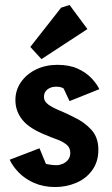

<svg xmlns="http://www.w3.org/2000/svg" viewBox="-20 -750 450 773"><path d="M202 3Q155 3 117.5 -13.5Q80 -30 55 -56Q30 -82 19 -107L139 -153L165 -90Q171 -89 182.5 -87Q194 -85 208 -85Q219 -85 231.5 -90Q244 -95 253.5 -106Q263 -117 263 -135Q263 -156 247 -168.5Q231 -181 208.5 -189Q186 -197 168 -205Q100 -231 71 -266.5Q42 -302 42 -347Q42 -387 64.5 -419.5Q87 -452 125.5 -470.5Q164 -489 211 -489Q259 -489 293 -473.5Q327 -458 348.5 -435Q370 -412 380 -391L260 -343L236 -394Q235 -395 227.5 -398Q220 -401 207 -401Q192 -401 181 -396Q170 -391 163.5 -382Q157 -373 157 -359Q157 -342 174 -329.5Q191 -317 219 -305.5Q247 -294 278 -278Q319 -259 347.5 -228Q376 -197 376 -147Q376 -99 351.5 -65Q327 -31 287 -14Q247 3 202 3ZM147 -512 102 -561 226 -719 260 -730 332 -633Z"/></svg>

Font: Kreon Light SemiBold
Style: Regular
Weight: 600
Version: Version 2.002